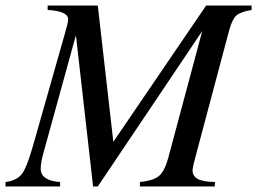

<svg xmlns="http://www.w3.org/2000/svg" viewBox="-53 -673 928 693"><path d="M855 -653V-637Q814 -630 799.5 -616.5Q785 -603 774 -563L656 -120Q642 -70 642 -58Q642 -38 660 -27.5Q678 -17 723 -16L722 0H452V-16Q501 -21 521 -38Q541 -55 554 -102L677 -561L300 0H283L221 -546L103 -118Q94 -86 94 -64Q94 -21 164 -16V0H-33V-16Q7 -21 25.5 -44.5Q44 -68 67 -150L181 -551Q193 -592 193 -603Q193 -633 119 -637V-653H300L356 -161L691 -653Z"/></svg>

Font: STIX MathJax Alphabets
Style: Italic
Weight: 400
Italic angle: -16.33°
Designer: MicroPress Inc., with final additions and corrections provided by Coen Hoffman, Elsevier (retired)
Version: Version 1.1.1